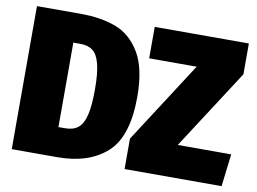

<svg xmlns="http://www.w3.org/2000/svg" viewBox="-75 -808 1233 920"><g transform="rotate(10 541.0 -348.0)"><path d="M583 -351Q583 -157 495.5 -78.5Q408 0 256 0H34V-696H247Q346 -696 419 -668.5Q492 -641 537.5 -565Q583 -489 583 -351ZM236 -554V-143H268Q308 -143 331.5 -162Q355 -181 366 -226Q377 -271 377 -351Q377 -430 365.5 -474.5Q354 -519 331 -536.5Q308 -554 270 -554ZM1065 -696V-546L814 -158H1074L1055 0H583V-148L838 -543H607V-696Z"/></g></svg>

Font: Fira Sans Condensed Black
Style: Regular
Weight: 900
Width: 3
Designer: Carrois Corporate & Edenspiekermann AG
Foundry: Carrois Corporate GbR & Edenspiekermann AG
Version: Version 4.203